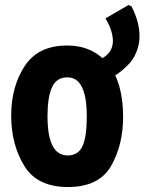

<svg xmlns="http://www.w3.org/2000/svg" viewBox="-20 -743 581 772"><path d="M253 9Q378 9 426.5 -75.5Q475 -160 475 -273Q475 -412 414 -486Q353 -560 250 -560Q133 -560 79 -477Q25 -394 25 -278Q25 -163 77 -77Q129 9 253 9ZM252 -118Q171 -118 171 -275Q171 -352 189 -392Q207 -432 251 -432Q329 -432 329 -275Q329 -194 312 -156Q295 -118 252 -118ZM417 -422Q494 -470 517.5 -511.5Q541 -553 541 -598Q541 -654 509 -717L497 -723L404 -669Q421 -641 427.5 -618Q434 -595 434 -579Q434 -528 382 -504Z"/></svg>

Font: Noto Sans Mono Condensed Extra
Style: Regular
Weight: 800
Width: 3
Designer: Monotype Design Team
Foundry: Monotype Imaging Inc.
Version: Version 1.900